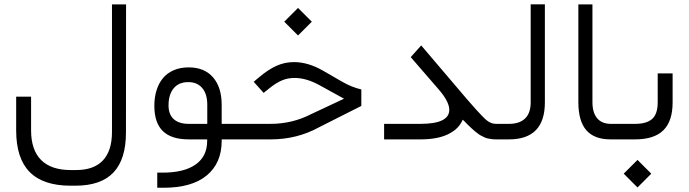

<svg xmlns="http://www.w3.org/2000/svg" viewBox="-20 -657 3248 905"><path d="M126.5 -42.5Q126.5 49.8 173.8 97.2Q221.2 144.5 313 144.5H338.9Q422.4 144.5 465.1 99.1Q507.8 53.7 507.8 -34.7V-636.2H574.2L573.7 -32.7Q573.7 94.2 514.6 156.2Q455.6 218.3 335.4 218.3H313Q183.6 218.3 119.9 153.8Q56.2 89.4 56.2 -42V-201.2H126.5Z M1100.6 0H1032.2H1024.9V7.3Q1024.9 111.3 954.8 169.7Q884.8 228 750 228H721.2V156.7H747.1Q847.2 156.7 901.6 118.7Q956.1 80.6 956.5 8.3V7.3V0H949.2H870.1Q787.6 0 747.6 -39.1Q707.5 -78.1 707.5 -158.2Q707.5 -198.2 717.8 -231.2Q728 -264.2 747.8 -288.3Q767.6 -312.5 798.6 -325.9Q829.6 -339.4 869.6 -339.4Q943.4 -339.4 984.1 -292.5Q1024.9 -245.6 1024.9 -162.6V-80.6V-73.2H1032.2H1100.6Q1106.9 -73.2 1110.4 -64.2Q1113.8 -55.2 1113.8 -40V-34.7Q1113.8 -18.6 1110.4 -9.3Q1106.9 0 1100.6 0ZM774.4 -160.2Q774.4 -117.7 798.8 -95.5Q823.2 -73.2 869.6 -73.2H949.7H957V-80.6V-163.1Q957 -214.4 933.1 -242.2Q909.2 -270 867.7 -270Q822.3 -270 798.3 -240.5Q774.4 -210.9 774.4 -160.2Z M1319.8 -554.7 1384.8 -619.6 1449.7 -554.7 1384.8 -489.7ZM1096.7 -73.2H1254.9Q1357.9 -73.2 1446.8 -119.1L1588.4 -185.5L1601.6 -191.9L1588.9 -198.7L1489.7 -253.4Q1425.3 -289.6 1368.7 -289.6Q1336.4 -289.6 1309.6 -278.3Q1282.7 -267.1 1252 -242.7L1222.7 -219.2L1175.8 -271.5L1200.2 -292Q1244.6 -329.6 1283.4 -346.9Q1322.3 -364.3 1365.7 -364.3Q1432.1 -364.3 1502 -324.2L1594.2 -271Q1637.2 -246.1 1683.1 -235.4V-157.7L1482.9 -56.6Q1379.4 0 1255.9 0H1096.7Q1084 0 1084 -34.7V-40Q1084 -50.3 1085.4 -57.6Q1086.9 -64.9 1089.8 -69.1Q1092.8 -73.2 1096.7 -73.2Z M2323.7 0H2316.9Q2306.2 0 2296.4 -1.5Q2286.6 -2.9 2278.8 -4.4Q2271 -5.9 2261.5 -10.7Q2252 -15.6 2246.3 -18.3Q2240.7 -21 2231 -28.6Q2221.2 -36.1 2216.6 -39.8Q2211.9 -43.5 2200.9 -54Q2189.9 -64.5 2185.5 -68.6Q2181.2 -72.8 2168.5 -85.9L2161.1 -92.8L2156.7 -84Q2137.7 -45.4 2088.6 -22.7Q2039.6 0 1960.9 0H1790.5V-73.2H1961.4Q2097.7 -73.2 2097.7 -139.2Q2097.7 -177.7 2048.3 -234.9L1916 -387.7L1965.3 -442.9L2177.7 -193.4Q2208 -158.2 2225.3 -139.2Q2242.7 -120.1 2257.6 -105Q2272.5 -89.8 2282.2 -84Q2292 -78.1 2300.3 -75.7Q2308.6 -73.2 2320.3 -73.2H2323.7Q2328.1 -73.2 2330.8 -69.1Q2333.5 -64.9 2335.2 -57.4Q2336.9 -49.8 2336.9 -40V-34.7Q2336.9 -18.6 2333.5 -9.3Q2330.1 0 2323.7 0Z M2320.3 -73.2H2379.4Q2429.2 -73.2 2455.3 -98.9Q2481.4 -124.5 2481.4 -173.8V-636.7H2548.3V-174.3Q2548.3 0 2378.9 0H2320.3Q2307.6 0 2307.6 -34.7V-40Q2307.6 -50.3 2309.1 -57.6Q2310.5 -64.9 2313.5 -69.1Q2316.4 -73.2 2320.3 -73.2Z M2879.9 0H2857.9Q2781.2 0 2743.7 -43.2Q2706.1 -86.4 2706.1 -175.8V-636.2H2772.5V-175.3Q2772.5 -126 2794.7 -99.6Q2816.9 -73.2 2859.4 -73.2H2879.9Q2886.2 -73.2 2889.4 -64.2Q2892.6 -55.2 2892.6 -40V-34.7Q2892.6 0 2879.9 0Z M2875.5 -73.2H2974.1Q3027.8 -73.2 3054 -96.4Q3080.1 -119.6 3080.1 -174.8V-311H3150.4V-174.3Q3150.4 -85.9 3106.9 -43Q3063.5 0 2973.6 0H2875.5Q2862.8 0 2862.8 -34.7V-40Q2862.8 -50.3 2864.3 -57.6Q2865.7 -64.9 2868.7 -69.1Q2871.6 -73.2 2875.5 -73.2ZM2919.9 161.6 2984.9 96.7 3049.8 161.6 2984.9 226.6Z"/></svg>

Font: Shabnam Light WOL
Style: Light-WOL
Weight: 300
Foundry: DejaVu fonts team - Redesigned by Saber Rastikerdar - Based on Vazir font
Version: Version 5.0.0